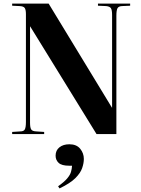

<svg xmlns="http://www.w3.org/2000/svg" viewBox="-20 -750 791 1074"><path d="M48 0V-12L94 -15Q113 -15 119 -26.5Q125 -38 125 -68V-671Q125 -695 118.5 -705Q112 -715 90 -716L48 -718V-730H252L606 -148H607V-666Q607 -694 600.5 -704Q594 -714 574 -716L528 -718V-730H708V-718L662 -716Q643 -715 637 -703.5Q631 -692 631 -662V0H520L149 -602H148V-64Q148 -36 154.5 -26Q161 -16 182 -15L227 -12V0ZM313 304 305 292Q339 268 355.5 248.5Q372 229 377 212Q382 195 383 177H367Q325 177 308 161Q291 145 291 121Q291 91 312.5 74Q334 57 368 57Q408 57 428.5 82Q449 107 449 139Q449 163 439.5 190.5Q430 218 401.5 246.5Q373 275 313 304Z"/></svg>

Font: Literata 72pt
Style: Bold
Weight: 700
Designer: Latin by Veronika Burian and Jose Scaglione. Greek by Irene Vlachou. Cyrillic by Vera Evstafieva.
Foundry: TypeTogether
Version: Version 3.002